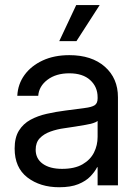

<svg xmlns="http://www.w3.org/2000/svg" viewBox="-20 -748 558 775"><path d="M218.8 7.8Q142.1 7.8 90.6 -31.7Q39.1 -71.3 39.1 -148.4Q39.1 -192.9 56.4 -220.7Q73.7 -248.5 102.8 -264.4Q131.8 -280.3 168.7 -288.6Q205.6 -296.9 244.1 -301.8Q293.5 -308.6 321.8 -312Q350.1 -315.4 362.1 -323.2Q374 -331.1 374 -350.6V-355.5Q374 -397.5 344 -424.8Q314 -452.1 259.8 -452.1Q206.1 -452.1 171.6 -426Q137.2 -399.9 134.3 -361.3H49.8Q52.2 -408.7 79.1 -445.6Q106 -482.4 152.3 -503.9Q198.7 -525.4 259.8 -525.4Q350.1 -525.4 403.1 -478.8Q456.1 -432.1 456.1 -355.5V0H374V-73.2H372.1Q362.8 -54.7 344.7 -35.9Q326.7 -17.1 296.1 -4.6Q265.6 7.8 218.8 7.8ZM230.5 -66.4Q281.2 -66.4 313 -84.7Q344.7 -103 359.4 -132.3Q374 -161.6 374 -195.3V-259.8Q364.7 -251 324.7 -243.9Q284.7 -236.8 240.2 -230.5Q210.4 -226.6 183.8 -217Q157.2 -207.5 140.6 -190.2Q124 -172.9 124 -143.6Q124 -107.4 152.6 -86.9Q181.2 -66.4 230.5 -66.4ZM219.2 -582 287.6 -727.5H382.3L288.6 -582Z"/></svg>

Font: Inter Display
Style: Regular
Weight: 400
Designer: Rasmus Andersson
Foundry: rsms
Version: Version 4.001;git-9221beed3